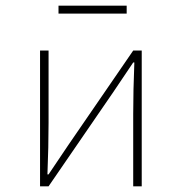

<svg xmlns="http://www.w3.org/2000/svg" viewBox="-20 -656 640 676"><path d="M121 0V-478H151V-224Q151 -184 150 -137Q149 -90 147 -42H151Q166 -65 186 -94Q206 -123 221 -146L449 -478H479V0H449V-254Q449 -294 450 -341Q451 -388 453 -436H449Q434 -413 414 -384Q394 -355 379 -332L151 0ZM186 -608V-636H426V-608Z"/></svg>

Font: Source Code Pro ExtraLight
Style: Regular
Weight: 200
Monospace: yes
Designer: Paul D. Hunt, Teo Tuominen
Foundry: Adobe Systems Incorporated
Version: Version 2.030;PS 1.000;hotconv 16.6.51;makeotf.lib2.5.65220